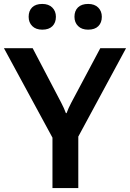

<svg xmlns="http://www.w3.org/2000/svg" viewBox="-23 -956 661 976"><path d="M243.7 0H375V-261.7L617.7 -710.9H486.8L339.4 -434.1Q331.5 -419.4 325.9 -406.7Q320.3 -394 315.4 -380.9H312Q307.1 -394 301.3 -407Q295.4 -419.9 288.1 -434.1L143.1 -710.9H-2.9L243.7 -256.3ZM122.6 -870.6Q122.6 -841.8 140.9 -823.5Q159.2 -805.2 191.9 -805.2Q225.6 -805.2 243.4 -823Q261.2 -840.8 261.2 -870.6Q261.2 -899.4 242.7 -917.7Q224.1 -936 191.9 -936Q158.2 -936 140.4 -918.5Q122.6 -900.9 122.6 -870.6ZM355.5 -870.6Q355.5 -841.8 374 -823.5Q392.6 -805.2 424.8 -805.2Q459 -805.2 476.8 -823Q494.6 -840.8 494.6 -870.6Q494.6 -899.4 476.1 -917.7Q457.5 -936 425.3 -936Q391.6 -936 373.5 -918.5Q355.5 -900.9 355.5 -870.6Z"/></svg>

Font: Roboto Flex
Style: wght 600 wdth 100 opsz 14.0 GRAD 0.00 slnt 0.00 XTRA 468 XOPQ 96 YOPQ 79 YTLC 514 YTUC 712 YTAS 750 YTDE -203.00 YTFI 738
Weight: 600
Designer: Berlow after Robertson
Foundry: Google
Version: Version 3.100